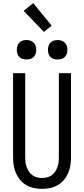

<svg xmlns="http://www.w3.org/2000/svg" viewBox="-20 -1205 540 1233"><path d="M250 8Q224 8 198 2.5Q172 -3 149.5 -16Q127 -29 110 -49Q93 -69 82.5 -93Q72 -117 68 -143Q64 -169 64 -195V-735H142V-195Q142 -179 144 -162.5Q146 -146 151.5 -131Q157 -116 166 -102.5Q175 -89 188.5 -79.5Q202 -70 218 -66Q234 -62 250 -62Q266 -62 282 -66Q298 -70 311.5 -79.5Q325 -89 334 -102.5Q343 -116 348.5 -131Q354 -146 356 -162.5Q358 -179 358 -195V-735H436V-195Q436 -169 432 -143Q428 -117 417.5 -93Q407 -69 390 -49Q373 -29 350.5 -16Q328 -3 302 2.5Q276 8 250 8ZM350 -823Q337 -823 325 -826.5Q313 -830 304 -839Q295 -848 291.5 -860Q288 -872 288 -885Q288 -898 291.5 -910Q295 -922 304 -931Q313 -940 325 -944Q337 -948 350 -948Q363 -948 375 -944Q387 -940 396 -931Q405 -922 409 -910Q413 -898 413 -885Q413 -872 409 -860Q405 -848 396 -839Q387 -830 375 -826.5Q363 -823 350 -823ZM150 -823Q137 -823 125 -826.5Q113 -830 104 -839Q95 -848 91.5 -860Q88 -872 88 -885Q88 -898 91.5 -910Q95 -922 104 -931Q113 -940 125 -944Q137 -948 150 -948Q163 -948 175 -944Q187 -940 196 -931Q205 -922 209 -910Q213 -898 213 -885Q213 -872 209 -860Q205 -848 196 -839Q187 -830 175 -826.5Q163 -823 150 -823ZM262 -1000 132 -1135 193 -1185 312 -1040Z"/></svg>

Font: Iosevka NFM
Style: Regular
Weight: 400
Monospace: yes
Designer: Belleve Invis
Foundry: Belleve Invis
Version: Version 29.0.4; ttfautohint (v1.8.4);Nerd Fonts 3.3.0